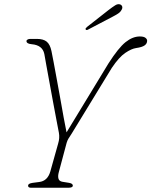

<svg xmlns="http://www.w3.org/2000/svg" viewBox="-20 -883 712 903"><path d="M322.5 -10Q322.5 0 301 0H126Q112 0 112 -10Q112 -20 133.5 -23L164 -27Q203.5 -31.5 216.5 -76L253.5 -208Q261.5 -234 257 -258.5Q253 -279 245.8 -317Q238.5 -355 230 -401Q221.5 -447 213.2 -492.5Q205 -538 198.2 -574.5Q191.5 -611 188.5 -629Q180 -670.5 129.5 -675Q105.5 -677 104.5 -689Q104 -693.5 109.2 -696.8Q114.5 -700 122 -700H154Q184 -700 199.8 -687Q215.5 -674 222 -643Q226 -624.5 232.5 -589.2Q239 -554 247.2 -509.5Q255.5 -465 263.8 -418.2Q272 -371.5 279.5 -330.2Q287 -289 293 -260.5L490 -584.5Q537 -658 570.5 -684.8Q604 -711.5 637.5 -711.5Q656 -711.5 664 -705.2Q672 -699 672 -691.5Q672 -678 660.2 -669.5Q648.5 -661 620 -657Q598.5 -654 569.2 -634.2Q540 -614.5 506 -564L317 -254.5Q307.5 -240.5 302 -231.2Q296.5 -222 293.5 -211.5L256.5 -73Q251.5 -55 255 -42.8Q258.5 -30.5 274 -28L305 -23Q322.5 -20 322.5 -10ZM489.5 -835Q509 -850 521.8 -858Q534.5 -866 545.5 -862Q553.5 -858.5 555 -851Q556.5 -843.5 551 -835.5Q546 -826 534.8 -818.8Q523.5 -811.5 509 -804L393.5 -743.5Q386 -739.5 383 -744.5Q381 -747 383.5 -750.2Q386 -753.5 389.5 -756.5Z"/></svg>

Font: Fraunces 9pt Soft Thin
Style: Italic
Weight: 100
Italic angle: -16°
Version: Version 1.000;[b76b70a41]